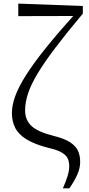

<svg xmlns="http://www.w3.org/2000/svg" viewBox="-20 -828 495 1071"><path d="M330.6 222.7Q347.8 184.3 357 154.3Q366.2 124.2 366.2 98.6Q366.2 76.6 358.6 57.9Q351 39.3 326.1 23.8Q301.2 8.3 248.6 -3.5Q172.7 -23.2 128.3 -50.5Q83.8 -77.8 65.1 -114.3Q46.4 -150.8 46.4 -197.1Q46.4 -240.2 64.8 -291.5Q83.3 -342.9 124.9 -408.5Q166.5 -474.2 235.7 -560.4Q304.9 -646.5 406.5 -759.3L395.6 -725.2V-738.8L82 -738V-807.9L442 -794.5V-752.1Q351.1 -643.6 289.5 -562.3Q227.8 -481 190.6 -419.2Q153.4 -357.5 136.8 -307.6Q120.1 -257.8 120.1 -212.4Q120.1 -158.2 155.8 -125.1Q191.4 -92 279.7 -69.9Q340.5 -54.9 372.3 -33.6Q404.1 -12.2 415.7 14.7Q427.2 41.6 427.2 74.4Q427.2 109.7 411.9 144.6Q396.5 179.4 367.1 222.7Z"/></svg>

Font: Early Summer Mincho VF
Style: Regular
Weight: 250
Designer: GuiWonder
Version: Version 1.002